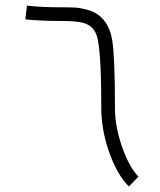

<svg xmlns="http://www.w3.org/2000/svg" viewBox="-20 -672 570 685"><path d="M70.3 -603 76.2 -651.9Q125.5 -646 195.8 -646Q230 -646 247.8 -645Q265.6 -644 290.5 -637.5Q315.4 -630.9 333 -617.2Q371.1 -587.4 380.6 -527.1Q390.1 -466.8 390.1 -288.1Q390.1 -219.2 416.3 -146Q442.4 -72.8 474.1 -42L439.9 -6.8Q398.4 -47.4 369.9 -127.9Q341.3 -208.5 341.3 -288.1Q341.3 -402.8 336.9 -463.1Q332.5 -523.4 325.2 -544.9Q317.9 -566.4 302.7 -578.1Q288.1 -589.4 263.7 -593.3Q239.3 -597.2 195.8 -597.2Q123 -597.2 70.3 -603Z"/></svg>

Font: AzarMehrMonospaced
Style: SansRegular
Weight: 1
Designer: Amin Abedi
Version: Version 1.00